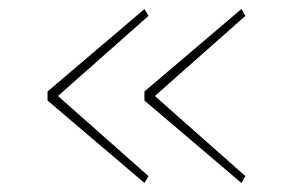

<svg xmlns="http://www.w3.org/2000/svg" viewBox="-20 -480 640 424"><path d="M299 -76 85 -258V-278L299 -460L308 -445L108 -268L308 -91ZM513 -76 299 -258V-278L513 -460L522 -445L322 -268L522 -91Z"/></svg>

Font: IBM Plex Mono Thin
Style: Regular
Weight: 100
Monospace: yes
Designer: Mike Abbink, Paul van der Laan, Pieter van Rosmalen
Foundry: Bold Monday
Version: Version 2.3